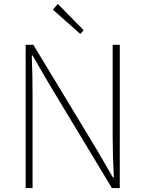

<svg xmlns="http://www.w3.org/2000/svg" viewBox="-20 -953 736 973"><path d="M110 0V-726H149L469 -197L552 -54H557Q551 -159 551 -259V-726H587V0H547L228 -529L145 -672H141Q143 -621 144 -573Q145 -525 145 -473V0ZM387 -781 248 -904 273 -933 404 -800Z"/></svg>

Font: Source Han Sans SC ExtraLight
Style: Regular
Weight: 250
Designer: Ryoko NISHIZUKA 西塚涼子 (kana, bopomofo & ideographs); Paul D. Hunt (Latin, Greek & Cyrillic); Sandoll Communications 산돌커뮤니
Foundry: Adobe
Version: Version 2.004;hotconv 1.0.118;makeotfexe 2.5.65603